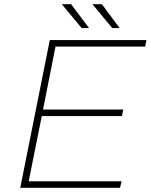

<svg xmlns="http://www.w3.org/2000/svg" viewBox="-20 -890 714 910"><path d="M116 -31H556L549 0H76L216 -700H674L668 -669H243L184 -371H564L558 -340H178ZM512 -757 418 -870H463L547 -757ZM367 -757 273 -870H317L402 -757Z"/></svg>

Font: Montserrat Thin ExtraLight
Style: Italic
Weight: 250
Italic angle: -11.3°
Version: Version 9.000